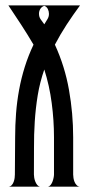

<svg xmlns="http://www.w3.org/2000/svg" viewBox="-20 -704 333 724"><path d="M147 -682.1Q137.2 -678.7 132.1 -670.4Q127 -662.1 127 -652.3Q127 -640.1 133.5 -630.9Q140.1 -621.6 147 -612.3Q152.3 -621.6 158.4 -630.9Q164.6 -640.1 164.6 -651.9Q164.6 -661.1 160.4 -669.9Q156.2 -678.7 147 -682.1ZM187 -535.6Q224.6 -453.6 240.2 -364.7Q255.9 -275.9 255.9 -186.5V-45.9Q255.9 -40 257.1 -32.5Q258.3 -24.9 261.2 -17.8Q264.2 -10.7 269.3 -5.6Q274.4 -0.5 281.7 0H161.1Q167 -1.5 171.1 -6.8Q175.3 -12.2 178 -19.3Q180.7 -26.4 182.1 -33.7Q183.6 -41 183.6 -45.9V-186.5Q183.6 -250 175 -315.4Q166.5 -380.9 147 -441.9Q130.4 -394 122.3 -345Q114.3 -295.9 111.1 -246.1Q107.9 -196.3 108.2 -146Q108.4 -95.7 107.9 -45.9Q107.9 -41 109.1 -33.4Q110.4 -25.9 113.3 -18.8Q116.2 -11.7 120.6 -6.3Q125 -1 131.3 0H11.7Q19 -0.5 23.9 -5.6Q28.8 -10.7 31.5 -18.1Q34.2 -25.4 35.2 -33Q36.1 -40.5 36.1 -45.9L37.1 -186.5Q37.1 -231 40.5 -275.9Q43.9 -320.8 52 -365Q60.1 -409.2 73.5 -451.9Q86.9 -494.6 106.4 -535.6Q84 -573.7 60.1 -610.4Q36.1 -647 11.7 -683.6H281.7Q255.4 -647.9 231.4 -611.3Q207.5 -574.7 187 -535.6Z"/></svg>

Font: XAYAX
Style: Regular
Weight: 400
Designer: Peter Wiegel
Foundry: Peter Wiegel
Version: Version 1.000 2009 initial release